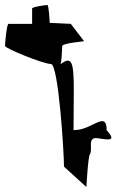

<svg xmlns="http://www.w3.org/2000/svg" viewBox="-27 -759 521 765"><path d="M-7 -576C-7 -566 146 -504 176 -504C206 -504 228 -151 228 -95L317 -14C317 -6 324 -145 332 -145C342 -170 324 -202 351 -209C380 -209 450 -184 398 -240C398 -321 339 -241 272 -241C270 -241 268 -241 266 -240L267 -399C267 -514 259 -537 214 -503C218 -508 221 -566 221 -576C221 -587 316 -595 308 -595L255 -664L171 -668C171 -676 167 -739 162 -739C156 -739 101 -732 101 -725V-664H7C0 -664 -7 -587 -7 -576ZM303 -193 266 -228C269 -220 273 -207 303 -193Z"/></svg>

Font: Ampere
Style: SCUltCnd
Weight: 400
Version: Version 1